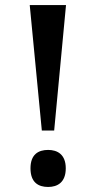

<svg xmlns="http://www.w3.org/2000/svg" viewBox="-20 -734 381 762"><path d="M146 -216H195L242 -714H98ZM171 8C208 8 241 -10 241 -66C241 -121 208 -139 171 -139C132 -139 101 -121 101 -66C101 -10 132 8 171 8Z"/></svg>

Font: Noto Serif Khmer SemiCondensed SemiBold
Style: Regular
Weight: 600
Width: 4
Designer: Danh Hong and the Monotype Design Team
Foundry: Monotype Imaging Inc.
Version: Version 2.004